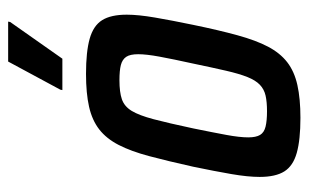

<svg xmlns="http://www.w3.org/2000/svg" viewBox="-163 -586 757 471"><g transform="rotate(-90 215.5 -350.5)"><path d="M162 8Q108 8 76 -1Q44 -10 30.5 -31.5Q17 -53 17 -92Q17 -121 24 -161.5Q31 -202 42 -255Q56 -318 68 -363Q80 -408 95.5 -438Q111 -468 133.5 -485.5Q156 -503 189 -510.5Q222 -518 270 -518Q324 -518 356 -509Q388 -500 401.5 -478.5Q415 -457 415 -418Q415 -390 408 -349Q401 -308 390 -255Q377 -192 364.5 -146.5Q352 -101 336.5 -71.5Q321 -42 298.5 -24.5Q276 -7 242.5 0.5Q209 8 162 8ZM178 -74Q201 -74 216.5 -77.5Q232 -81 243 -91.5Q254 -102 262 -122Q270 -142 277.5 -174.5Q285 -207 295 -255Q306 -305 312 -337.5Q318 -370 318 -390Q318 -410 311.5 -419.5Q305 -429 291.5 -432.5Q278 -436 254 -436Q225 -436 207.5 -430Q190 -424 179 -406Q168 -388 158.5 -352Q149 -316 136 -255Q126 -206 120 -173.5Q114 -141 114 -120Q114 -101 120 -91Q126 -81 140.5 -77.5Q155 -74 178 -74ZM230 -576 231 -581 300 -709H398L397 -704L307 -576Z"/></g></svg>

Font: Saira Condensed Medium
Style: Italic
Weight: 500
Width: 3
Italic angle: -12°
Designer: Hector Gatti with collaboration of the Omnibus-Type team
Foundry: Omnibus-Type
Version: Version 1.101